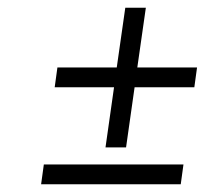

<svg xmlns="http://www.w3.org/2000/svg" viewBox="-20 -591 564 495"><path d="M252 -211H305L327 -366H481L488 -417H334L356 -571H303L281 -417H128L121 -366H274ZM446 -116 453 -167H93L86 -116Z"/></svg>

Font: Josefin Slab Medium
Style: Italic
Weight: 500
Italic angle: -12°
Version: Version 2.000